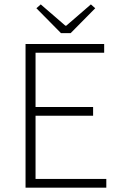

<svg xmlns="http://www.w3.org/2000/svg" viewBox="-20 -861 555 881"><path d="M259.8 -709 147 -823.2 167 -840.8 279.8 -743.2H284.2L397 -840.8L417 -823.2L304.2 -709ZM97.2 0V-659.2H458V-619.1H143.1V-370.1H407.2V-330.1H143.1V-40H467.8V0Z"/></svg>

Font: SourceSansPro-Light
Style: Regular
Weight: 300
Designer: Paul D. Hunt
Foundry: Adobe Systems Incorporated
Version: Version 2.020;PS 2.0;hotconv 1.0.86;makeotf.lib2.5.63406